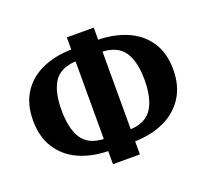

<svg xmlns="http://www.w3.org/2000/svg" viewBox="-114 -787 995 925"><g transform="rotate(-20 384.0 -325.0)"><path d="M315 0V-67Q228 -69 163 -99.5Q98 -130 61.5 -188Q25 -246 25 -329Q25 -412 61.5 -469Q98 -526 163 -556Q228 -586 315 -588V-650H453V-588Q539 -586 604.5 -556.5Q670 -527 707 -470Q744 -413 744 -330Q744 -247 707 -189Q670 -131 604.5 -100Q539 -69 453 -67V0ZM315 -129V-527Q236 -523 203.5 -473Q171 -423 171 -329Q171 -235 203.5 -184Q236 -133 315 -129ZM453 -129Q531 -133 564 -184.5Q597 -236 597 -330Q597 -423 564 -473Q531 -523 453 -527Z"/></g></svg>

Font: Arsenal SC
Style: Bold
Weight: 700
Designer: Andrij Shevchenko
Foundry: Stairsfor
Version: Version 2.001; ttfautohint (v1.8.4.7-5d5b)